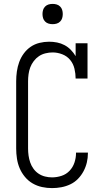

<svg xmlns="http://www.w3.org/2000/svg" viewBox="-20 -957 540 985"><path d="M247 8Q221 8 195.5 2.5Q170 -3 147.5 -16Q125 -29 108 -49.5Q91 -70 81 -93.5Q71 -117 67 -143Q63 -169 63 -195V-540Q63 -565 66.5 -590Q70 -615 78.5 -638.5Q87 -662 102 -682.5Q117 -703 137.5 -717Q158 -731 182.5 -737Q207 -743 232 -743Q253 -743 273 -739Q293 -735 311 -725.5Q329 -716 343.5 -701Q358 -686 368 -669V-735H429V-554H368Q368 -579 362 -604.5Q356 -630 340 -649.5Q324 -669 299.5 -678.5Q275 -688 250 -688Q232 -688 213.5 -683.5Q195 -679 180 -669Q165 -659 153.5 -644Q142 -629 135.5 -612Q129 -595 126.5 -576.5Q124 -558 124 -540V-195Q124 -177 126.5 -159Q129 -141 135 -123.5Q141 -106 152 -91Q163 -76 178 -66Q193 -56 211 -51.5Q229 -47 247 -47Q272 -47 296 -55Q320 -63 337 -81Q354 -99 362 -123Q370 -147 370 -172Q370 -173 370 -173.5Q370 -174 370 -174H431Q431 -173 431 -172.5Q431 -172 431 -171Q431 -147 425.5 -123.5Q420 -100 408.5 -78.5Q397 -57 380 -39.5Q363 -22 341 -11.5Q319 -1 295 3.5Q271 8 247 8ZM250 -833Q239 -833 229 -836Q219 -839 211.5 -846.5Q204 -854 201 -864Q198 -874 198 -885Q198 -896 201 -906Q204 -916 211.5 -923.5Q219 -931 229 -934Q239 -937 250 -937Q261 -937 271 -934Q281 -931 288.5 -923.5Q296 -916 299 -906Q302 -896 302 -885Q302 -874 299 -864Q296 -854 288.5 -846.5Q281 -839 271 -836Q261 -833 250 -833Z"/></svg>

Font: Iosevka Slab Light
Style: Regular
Weight: 300
Monospace: yes
Designer: Belleve Invis
Foundry: Belleve Invis
Version: Version 11.1.0; ttfautohint (v1.8.3)